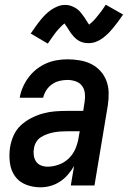

<svg xmlns="http://www.w3.org/2000/svg" viewBox="-20 -791 545 819"><path d="M153 8Q120 8 90.5 -3.5Q61 -15 43.5 -40Q26 -65 22 -98Q18 -131 23 -163Q27 -188 38 -213Q49 -238 69 -256.5Q89 -275 113.5 -287.5Q138 -300 163.5 -307Q189 -314 214.5 -316Q240 -318 265 -318H335L341 -357Q344 -375 342 -393Q340 -411 330 -424.5Q320 -438 303 -444Q286 -450 268 -450Q251 -450 234 -446Q217 -442 202 -431.5Q187 -421 177.5 -406Q168 -391 164 -374H64Q68 -397 77.5 -419Q87 -441 101.5 -460.5Q116 -480 135.5 -495.5Q155 -511 177 -520.5Q199 -530 222 -534Q245 -538 268 -538Q294 -538 320.5 -533.5Q347 -529 369 -518Q391 -507 408 -488.5Q425 -470 434 -446Q443 -422 443.5 -395.5Q444 -369 440 -342L383 0H282L296 -83Q285 -64 270 -46.5Q255 -29 236 -16.5Q217 -4 195.5 2Q174 8 153 8ZM183 -80Q206 -80 230 -88.5Q254 -97 272.5 -114.5Q291 -132 301 -155Q311 -178 315 -202L320 -231H265Q251 -231 237 -230Q223 -229 209.5 -226.5Q196 -224 182 -219Q168 -214 155.5 -206.5Q143 -199 135 -186Q127 -173 125 -159Q122 -144 124 -129Q126 -114 133.5 -102.5Q141 -91 154.5 -85.5Q168 -80 183 -80ZM184 -605 111 -648Q123 -665 133.5 -680Q144 -695 154 -707Q164 -719 174 -729Q184 -739 197.5 -748.5Q211 -758 226.5 -764Q242 -770 257 -770Q263 -770 268 -769.5Q273 -769 278 -767.5Q283 -766 288 -764Q293 -762 297.5 -759.5Q302 -757 306 -754.5Q310 -752 313.5 -749Q317 -746 321 -741.5Q325 -737 328 -733Q331 -729 334 -725Q337 -721 339.5 -717.5Q342 -714 344.5 -710Q347 -706 349.5 -702Q352 -698 355 -693.5Q358 -689 360 -686Q364 -689 369.5 -694Q375 -699 378.5 -702.5Q382 -706 385.5 -710Q389 -714 393 -719Q397 -724 401.5 -729.5Q406 -735 411 -741.5Q416 -748 421 -755.5Q426 -763 431 -771L505 -729Q493 -711 482 -696.5Q471 -682 461 -670Q451 -658 441 -648Q431 -638 417.5 -628Q404 -618 389 -612.5Q374 -607 358 -607Q349 -607 340 -608.5Q331 -610 322.5 -614Q314 -618 307.5 -623Q301 -628 294.5 -635Q288 -642 283 -649Q278 -656 274 -662.5Q270 -669 264 -678Q258 -687 255 -691Q251 -688 245.5 -683Q240 -678 237 -674.5Q234 -671 230 -667Q226 -663 222 -658Q218 -653 213.5 -647Q209 -641 204.5 -634.5Q200 -628 195 -621Q190 -614 184 -605Z"/></svg>

Font: Iosevka Curly Semibold Oblique
Style: Regular
Weight: 600
Italic angle: -9°
Monospace: yes
Designer: Belleve Invis
Foundry: Belleve Invis
Version: Version 11.1.0; ttfautohint (v1.8.3)